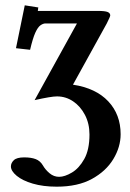

<svg xmlns="http://www.w3.org/2000/svg" viewBox="-20 -474 490 721"><path d="M123 -440Q123 -433 121 -433H348Q374 -433 384 -429Q394 -425 394 -416Q394 -412 381 -386L254 -156Q340 -143 386.5 -93.5Q433 -44 433 30Q433 78 405.5 123.5Q378 169 325 198Q272 227 193 227Q142 227 103 215.5Q64 204 42.5 186Q21 168 21 151Q21 138 32 127.5Q43 117 71 117Q97 117 114 123.5Q131 130 141 147Q150 163 166 176.5Q182 190 202 190Q223 190 250 174Q277 158 296.5 123Q316 88 316 31Q316 -10 299 -42.5Q282 -75 254.5 -93.5Q227 -112 194 -112Q183 -112 162 -108.5Q141 -105 110 -98L269 -386H151Q142 -386 132 -379Q122 -372 112.5 -351Q103 -330 93 -287L40 -293L73 -454L124 -446Q123 -444 123 -440Z"/></svg>

Font: Libertinus Serif SemiBold
Style: Regular
Weight: 600
Designer: Philipp H. Poll, Khaled Hosny
Foundry: Caleb Maclennan
Version: Version 7.051;RELEASE